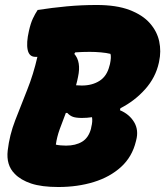

<svg xmlns="http://www.w3.org/2000/svg" viewBox="-20 -740 663 770"><path d="M214 10Q147 10 105 -4Q63 -18 39 -43Q4 -78 11 -137Q18 -198 41 -257.5Q64 -317 89 -379.5Q114 -442 130 -512Q125 -512 122 -512Q97 -512 91 -540Q85 -568 96 -616Q103 -647 112 -666Q121 -685 131 -700Q189 -709 247.5 -714.5Q306 -720 368 -720Q447 -720 499.5 -700Q552 -680 581 -647Q610 -614 618.5 -574Q627 -534 618 -493L617 -488Q604 -429 562 -382Q520 -335 463 -306L461 -298Q499 -282 518 -250Q537 -218 526 -177L525 -173Q510 -111 465.5 -70.5Q421 -30 356 -10Q291 10 214 10ZM293 -432Q290 -416 285 -398Q295 -397 308 -397Q350 -397 379.5 -416Q409 -435 419 -476L421 -483Q424 -497 424.5 -507.5Q425 -518 423 -524Q407 -528 384.5 -530Q362 -532 340 -532Q311 -532 282 -530L278 -524Q306 -492 293 -432ZM204 -160Q211 -158 223.5 -157Q236 -156 245 -156Q283 -156 309 -171.5Q335 -187 345 -224L346 -230Q352 -253 349 -270Q329 -267 309 -267Q285 -267 272.5 -271.5Q260 -276 250 -287H244Q231 -254 219.5 -222Q208 -190 204 -160Z"/></svg>

Font: Recursive Sn Csl St Blk
Style: Italic
Weight: 900
Italic angle: -15°
Version: Version 1.079;hotconv 1.0.112;makeotfexe 2.5.65598; ttfautoh